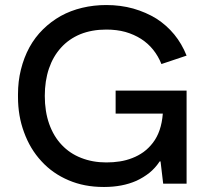

<svg xmlns="http://www.w3.org/2000/svg" viewBox="-20 -730 830 763"><path d="M395.5 13H391Q315 13 253 -13.5Q189 -40.5 144.5 -89.5Q99.5 -138 75.5 -204.5Q51.5 -269 51.5 -344.5V-355Q51.5 -407 63 -453Q75 -501.5 97 -542Q119 -582 151 -613.5Q182.5 -644.5 221.5 -666.5Q260.5 -688 306.5 -699Q352.5 -710 402.5 -710Q459 -710 509.5 -696Q560 -681.5 601.5 -656Q642 -630 672.5 -593Q702.5 -556.5 721.5 -509L621.5 -475.5Q609 -507 588.5 -532.5Q568.5 -557.5 540.5 -575.5Q513 -593 478.5 -603Q444 -612.5 402.5 -612.5Q345 -612.5 299 -594Q253.5 -575 222.5 -540.5Q191 -506 174.5 -457.5Q158 -408.5 158 -349Q158 -287 175.5 -237.5Q193 -188 225.5 -154Q257.5 -120 302.5 -102.5Q348 -84.5 402.5 -84.5Q430.5 -84.5 456 -88.5Q482 -92.5 506 -102Q529.5 -111 550.5 -126Q571 -141 587.5 -162.5Q621.5 -206.5 627 -278.5H439.5V-370H721.5V0H628.5L618 -88.5H614.5Q597 -62 573.5 -43Q550 -24.5 522 -11.5Q493.5 1 461.5 7Q429.5 13 395.5 13Z"/></svg>

Font: Acari Sans Neue SemiBold
Style: Regular
Weight: 600
Designer: Alfredo Marco Pradil (font), Cristiano Sobral (main changes)
Foundry: Hanken Design Co. (font), Cristiano Sobral (main changes)
Version: Version 2.459;March 19, 2022;FontCreator 14.0.0.2808 64-bit;